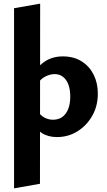

<svg xmlns="http://www.w3.org/2000/svg" viewBox="-20 -743 588 1052"><path d="M292 8Q243 8 208.5 -14.5Q174 -37 156 -77L188 -133Q202 -110 224 -98.5Q246 -87 270 -87Q301 -87 322 -102.5Q343 -118 354 -146.5Q365 -175 365 -214Q365 -250 355.5 -277.5Q346 -305 326.5 -321Q307 -337 279 -337Q256 -337 230 -324.5Q204 -312 182 -281L142 -311Q179 -374 222.5 -404Q266 -434 324 -434Q384 -434 427 -407Q470 -380 493 -334Q516 -288 516 -230Q516 -162 485.5 -108.5Q455 -55 404.5 -23.5Q354 8 292 8ZM57 289V-698L200 -723L199 264Z"/></svg>

Font: Ysabeau Office ExtraBold
Style: Regular
Weight: 800
Designer: Christian Thalmann (Catharsis Fonts)
Version: Version 2.001;gftools[0.9.30]; featfreeze: tnum,lnum,ss02